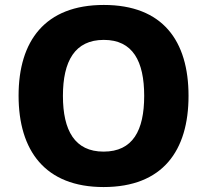

<svg xmlns="http://www.w3.org/2000/svg" viewBox="-20 -745 836 775"><path d="M741 -358C741 -580 637 -725 399 -725C162 -725 55 -580 55 -359C55 -137 162 10 398 10C637 10 741 -137 741 -358ZM234 -358C234 -498 282 -584 399 -584C516 -584 562 -498 562 -358C562 -218 516 -133 398 -133C282 -133 234 -218 234 -358Z"/></svg>

Font: Noto Sans Arabic ExtBd
Style: Regular
Weight: 800
Designer: Monotype Design Team, Nadine Chahine, Nizar Qandah and Khaled Hosny
Foundry: Monotype Imaging Inc.
Version: Version 2.012